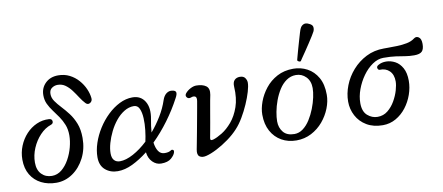

<svg xmlns="http://www.w3.org/2000/svg" viewBox="-69 -1044 3061 1327"><g transform="rotate(-10 1461.5 -380.5)"><path d="M235 12Q176 12 129.5 -11.5Q83 -35 56.5 -79.5Q30 -124 30 -186Q30 -236 48.5 -281.5Q67 -327 99 -361.5Q131 -396 172.5 -414.5Q214 -433 260 -430Q280 -429 282 -412Q284 -395 266 -389Q224 -375 189 -338Q154 -301 133 -251.5Q112 -202 112 -151Q112 -98 140.5 -69Q169 -40 213 -40Q251 -40 281.5 -65Q312 -90 334 -129.5Q356 -169 367.5 -213Q379 -257 379 -296Q379 -338 366 -370.5Q353 -403 334 -430.5Q315 -458 295.5 -484Q276 -510 263 -537.5Q250 -565 250 -599Q250 -650 284.5 -683.5Q319 -717 374 -717Q418 -717 453.5 -699Q489 -681 515 -651.5Q541 -622 556 -588Q571 -554 574 -522Q576 -501 559 -490.5Q542 -480 527 -496Q509 -515 492 -541.5Q475 -568 456 -593.5Q437 -619 413.5 -636Q390 -653 359 -653Q337 -653 318.5 -640Q300 -627 300 -599Q300 -572 317 -547.5Q334 -523 358.5 -497Q383 -471 407.5 -439Q432 -407 449 -364Q466 -321 466 -262Q466 -185 434 -122.5Q402 -60 349.5 -24Q297 12 235 12Z M667 7Q615 7 579.5 -23.5Q544 -54 544 -112Q544 -160 561 -211Q578 -262 608 -309.5Q638 -357 677.5 -395Q717 -433 762 -455.5Q807 -478 853 -478Q912 -478 940.5 -431Q969 -384 954 -306Q945 -260 942 -216Q981 -262 1013 -314.5Q1045 -367 1063 -422Q1073 -452 1092 -466Q1111 -480 1133 -476Q1156 -473 1158.5 -459.5Q1161 -446 1147 -421Q1107 -345 1054.5 -274Q1002 -203 943 -145Q948 -107 963.5 -83.5Q979 -60 1008 -60Q1024 -60 1034.5 -63Q1045 -66 1052 -71Q1058 -76 1066.5 -72Q1075 -68 1071 -54Q1066 -35 1042 -14Q1018 7 971 7Q937 7 911 -19Q885 -45 880 -88Q825 -45 771 -19Q717 7 667 7ZM693 -58Q735 -58 787 -86Q839 -114 889 -161Q897 -196 902 -239.5Q907 -283 905 -323.5Q903 -364 891 -390.5Q879 -417 852 -417Q817 -417 784.5 -397Q752 -377 725.5 -344.5Q699 -312 679.5 -272.5Q660 -233 649 -194Q638 -155 638 -123Q638 -90 653 -74Q668 -58 693 -58Z M1286 9Q1257 16 1239.5 3.5Q1222 -9 1229 -46Q1231 -57 1237.5 -90Q1244 -123 1252 -166.5Q1260 -210 1268 -253.5Q1276 -297 1282 -330.5Q1288 -364 1290 -376Q1294 -402 1282 -408Q1270 -414 1253 -407Q1234 -400 1223.5 -413.5Q1213 -427 1225 -442Q1239 -459 1261 -470.5Q1283 -482 1302 -482Q1346 -482 1370.5 -464Q1395 -446 1387 -402Q1385 -395 1379.5 -364.5Q1374 -334 1367 -293.5Q1360 -253 1353 -212.5Q1346 -172 1340.5 -143Q1335 -114 1334 -108Q1330 -87 1354 -94Q1381 -102 1417.5 -124.5Q1454 -147 1488 -187Q1522 -227 1543 -287Q1564 -347 1559 -428Q1557 -459 1571 -474Q1585 -489 1609 -489Q1635 -489 1646 -473Q1657 -457 1657 -440Q1657 -416 1645.5 -377Q1634 -338 1614.5 -293.5Q1595 -249 1570.5 -207.5Q1546 -166 1519 -137Q1489 -104 1447 -73.5Q1405 -43 1362 -21Q1319 1 1286 9Z M1920 12Q1862 12 1816 -14Q1770 -40 1743.5 -88.5Q1717 -137 1717 -204Q1717 -246 1734.5 -294Q1752 -342 1785.5 -384.5Q1819 -427 1868.5 -453.5Q1918 -480 1982 -480Q2035 -480 2080 -456Q2125 -432 2152.5 -384Q2180 -336 2180 -263Q2180 -217 2161 -168.5Q2142 -120 2107.5 -79Q2073 -38 2025 -13Q1977 12 1920 12ZM1913 -34Q1946 -34 1974 -55Q2002 -76 2023.5 -110Q2045 -144 2060.5 -183.5Q2076 -223 2084 -260.5Q2092 -298 2092 -325Q2092 -375 2063 -404.5Q2034 -434 1993 -434Q1956 -434 1926 -413Q1896 -392 1874.5 -358Q1853 -324 1838.5 -284.5Q1824 -245 1817 -207Q1810 -169 1810 -141Q1810 -96 1835.5 -65Q1861 -34 1913 -34ZM2043.2 -522Q2036.6 -519.4 2029.2 -523.2Q2021.8 -527 2019.7 -532.7Q2020.8 -536.8 2026.3 -557.3Q2031.8 -577.8 2039.9 -606.7Q2048 -635.6 2056.6 -664.8Q2065.1 -694 2072 -717.1Q2078.9 -740.1 2083 -747.1Q2090.1 -762.7 2106 -770.2Q2121.9 -777.6 2143.2 -766.8Q2167.6 -756.6 2169.9 -740.6Q2172.2 -724.6 2165 -709Q2161.5 -701.1 2148.8 -681.1Q2136.1 -661.1 2119.3 -635.2Q2102.5 -609.3 2085.6 -584.6Q2068.7 -559.8 2056.7 -542.5Q2044.8 -525.2 2043.2 -522Z M2526 12Q2460 12 2413 -16Q2366 -44 2341.5 -90.5Q2317 -137 2317 -190Q2317 -246 2339 -302.5Q2361 -359 2402 -405.5Q2443 -452 2499 -480.5Q2555 -509 2624 -509Q2630 -509 2635.5 -509Q2641 -509 2648 -509Q2680 -509 2716.5 -510Q2753 -511 2786 -517.5Q2819 -524 2841 -541Q2858 -554 2875.5 -542Q2893 -530 2893 -494Q2893 -457 2877.5 -441.5Q2862 -426 2823 -426Q2789 -426 2760 -431Q2731 -436 2695.5 -441Q2660 -446 2609 -446Q2570 -446 2532 -420Q2494 -394 2464 -352Q2434 -310 2416 -261Q2398 -212 2398 -165Q2398 -106 2429.5 -78.5Q2461 -51 2500 -51Q2541 -51 2571.5 -75.5Q2602 -100 2623 -136.5Q2644 -173 2654.5 -209.5Q2665 -246 2665 -271Q2665 -319 2638.5 -345Q2612 -371 2570 -369Q2560 -369 2556 -382Q2552 -395 2568 -404Q2592 -418 2624 -417.5Q2656 -417 2686 -401Q2716 -385 2735.5 -350Q2755 -315 2755 -260Q2755 -212 2738 -163.5Q2721 -115 2690.5 -75.5Q2660 -36 2618 -12Q2576 12 2526 12Z"/></g></svg>

Font: TsukuhouMincho
Style: Regular
Weight: 400
Designer: Iose
Foundry: Typographish
Version: Version 1.001; ttfautohint (v1.8.3)